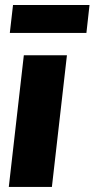

<svg xmlns="http://www.w3.org/2000/svg" viewBox="-20 -735 372 755"><path d="M31.2 -715.3H332L319.8 -605.5H18.6ZM73.7 -517.6H243.2L184.1 0H14.6Z"/></svg>

Font: Proza Libre
Style: Bold Italic
Weight: 700
Designer: Jasper de Waard
Foundry: Jasper de Waard
Version: Version 1.000; ttfautohint (v1.4.1.8-43bc)